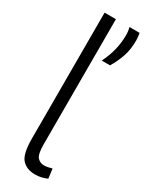

<svg xmlns="http://www.w3.org/2000/svg" viewBox="-199 -777 636 823"><g transform="rotate(30 119.0 -365.0)"><path d="M109 -740V-122Q109 -72 122 -57.5Q135 -43 155 -43Q171 -43 194 -50L200 -3Q187 3 172 6.5Q157 10 142 10Q99 10 76 -15.5Q53 -41 53 -117V-740ZM145 -556Q181 -627 181 -702Q181 -724 176 -740H226Q228 -731 229 -722Q230 -713 230 -704Q230 -659 218 -624Q206 -589 186 -556Z"/></g></svg>

Font: Georama SemiCondensed Light
Style: Regular
Weight: 300
Width: 4
Designer: Jean-Baptiste Levee
Foundry: Production Type
Version: Version 1.000